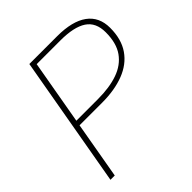

<svg xmlns="http://www.w3.org/2000/svg" viewBox="-192 -844 979 979"><g transform="rotate(-45 297.0 -355.0)"><path d="M78 0H47L172 -710H373Q481 -710 537.5 -669Q594 -628 594 -549Q594 -467 557 -413.5Q520 -360 452.5 -334Q385 -308 294 -308H132ZM369 -683H198L137 -336H293Q376 -336 436 -357Q496 -378 529 -424.5Q562 -471 562 -549Q562 -620 514 -651.5Q466 -683 369 -683Z"/></g></svg>

Font: Livvic Thin
Style: Italic
Weight: 250
Italic angle: -10°
Designer: Jacques Le Bailly, Baron von Fonthausen
Version: Version 1.001; ttfautohint (v1.8.2)